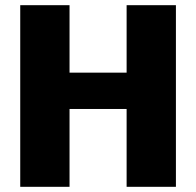

<svg xmlns="http://www.w3.org/2000/svg" viewBox="-20 -720 756 740"><path d="M58 -700H248V-440H468V-700H658V0H468V-300H248V0H58Z"/></svg>

Font: Moderustic ExtraBold
Style: Regular
Weight: 800
Designer: Tural Alisoy
Foundry: TAFT Foundry
Version: Version 2.120